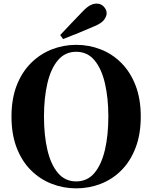

<svg xmlns="http://www.w3.org/2000/svg" viewBox="-20 -1013 835 1053"><path d="M310.1 -820.8Q340.8 -853 371.1 -885.3Q401.4 -917.5 429.2 -945.8Q453.6 -972.2 472.4 -982.7Q491.2 -993.2 509.8 -993.2Q534.2 -993.2 549.6 -976.3Q564.9 -959.5 564.9 -939.9Q564.9 -924.8 552 -905.8Q539.1 -886.7 500 -870.1Q456.5 -851.1 413.1 -833.3Q369.6 -815.4 326.2 -798.8ZM397.9 20Q327.6 20 263.7 -4.9Q199.7 -29.8 149.9 -79.1Q100.1 -128.4 71.5 -202.4Q43 -276.4 43 -374Q43 -470.7 71.5 -544.2Q100.1 -617.7 149.9 -667.2Q199.7 -716.8 263.7 -741.9Q327.6 -767.1 397.9 -767.1Q468.3 -767.1 532.2 -742.2Q596.2 -717.3 645.5 -667.7Q694.8 -618.2 723.4 -544.7Q752 -471.2 752 -374Q752 -276.4 723.6 -202.6Q695.3 -128.9 646 -79.3Q596.7 -29.8 532.7 -4.9Q468.8 20 397.9 20ZM397.9 -18.1Q459 -18.1 497.8 -64.2Q536.6 -110.4 555.4 -190.7Q574.2 -271 574.2 -374Q574.2 -476.1 555.4 -556.4Q536.6 -636.7 497.8 -682.9Q459 -729 397.9 -729Q336.9 -729 297.9 -682.9Q258.8 -636.7 240 -556.4Q221.2 -476.1 221.2 -374Q221.2 -271 240 -190.7Q258.8 -110.4 297.9 -64.2Q336.9 -18.1 397.9 -18.1Z"/></svg>

Font: Source Han Serif TW Heavy
Style: Regular
Weight: 900
Designer: Ryoko NISHIZUKA Ë•øÂ°öÊ∂ºÂ≠ê (kana & ideographs); Frank Grie√ühammer (Latin, Greek & Cyrillic); Wenlong ZHANG Âº†ÊñáÈæô 
Foundry: Adobe
Version: Version 2.003;hotconv 1.1.1;makeotfexe 2.6.0